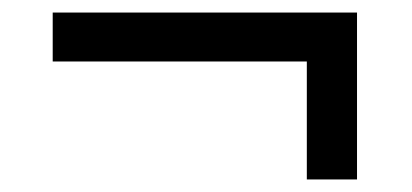

<svg xmlns="http://www.w3.org/2000/svg" viewBox="-20 -364 656 306"><path d="M549 -78V-344H64V-266H469V-78Z"/></svg>

Font: IBM Plex Thai Looped Text
Style: Regular
Weight: 450
Designer: Mike Abbink, Paul van der Laan, Pieter van Rosmalen, Ben Mitchell, Mark Frömberg
Foundry: Bold Monday
Version: Version 1.0